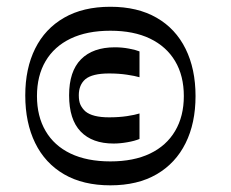

<svg xmlns="http://www.w3.org/2000/svg" viewBox="-20 -732 692 576"><path d="M311.1 -176Q229.3 -176 172.3 -209.1Q115.2 -242.3 85.5 -303Q55.8 -363.7 55.8 -445.8Q55.8 -526.6 85.5 -586.3Q115.2 -646 172.3 -678.8Q229.3 -711.7 311.1 -711.7Q392.8 -711.7 449.8 -678.8Q506.9 -646 536.7 -585.6Q566.6 -525.2 566.6 -443.8Q566.6 -362.4 536.7 -302.4Q506.9 -242.3 449.8 -209.1Q392.8 -176 311.1 -176ZM311.1 -247.8Q381.1 -247.8 430.1 -271.3Q479.2 -294.8 505.3 -339Q531.5 -383.1 531.5 -443.8Q531.5 -504.8 505.3 -548.7Q479.2 -592.5 430.1 -616.2Q381.1 -639.8 311.1 -639.8Q241 -639.8 191.8 -616.2Q142.6 -592.5 116.8 -548.7Q90.9 -504.8 90.9 -443.8Q90.9 -383.1 116.8 -339Q142.6 -294.8 191.8 -271.3Q241 -247.8 311.1 -247.8ZM320.7 -301.4Q256.7 -301.4 222 -337.4Q187.3 -373.4 187.3 -446.1Q187.3 -518.1 223 -554.1Q258.7 -590.1 324.7 -590.1Q346.4 -590.1 367.3 -586.1Q388.1 -582.1 398.5 -577.8V-500.3Q385.1 -504.3 360.8 -507.9Q336.4 -511.6 307.3 -511.6Q256.7 -511.6 236 -494.3Q216.4 -477.3 216.4 -446.1Q216.4 -428.2 221.5 -417.4Q226.7 -406.6 236 -398Q257.3 -380 307.3 -380Q336.4 -380 360.8 -383.6Q385.1 -387.3 398.5 -391.6V-315.1Q384.1 -309.1 362.2 -305.3Q340.4 -301.4 320.7 -301.4Z"/></svg>

Font: Ojuju ExtraLight
Style: Regular
Weight: 200
Designer: Chisaokwu Joboson, Mirko Velimirovic
Foundry: Udi Foundry
Version: Version 1.000